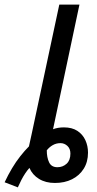

<svg xmlns="http://www.w3.org/2000/svg" viewBox="-68 -780 417 829"><path d="M-48 7Q-33 -25 -16 -53.5Q1 -82 20 -106Q39 -130 57 -148Q60 -161 62.5 -173Q65 -185 68 -198L188 -760H275L161 -222Q171 -226 183 -228Q195 -230 208 -230Q243 -230 266 -215Q289 -200 300.5 -175Q312 -150 312 -121Q312 -81 293.5 -51.5Q275 -22 243 -6Q211 10 169 10Q129 10 100.5 -7.5Q72 -25 59 -55Q50 -45 41 -31.5Q32 -18 24 -2.5Q16 13 9 29ZM180 -58Q203 -58 219.5 -73Q236 -88 236 -117Q236 -138 223 -150Q210 -162 193 -162Q175 -162 160 -153.5Q145 -145 134 -131Q134 -100 144 -79Q154 -58 180 -58Z"/></svg>

Font: Noto Sans Display
Style: Italic
Weight: 400
Italic angle: -12°
Designer: Monotype Design Team
Foundry: Monotype Imaging Inc.
Version: Version 2.003